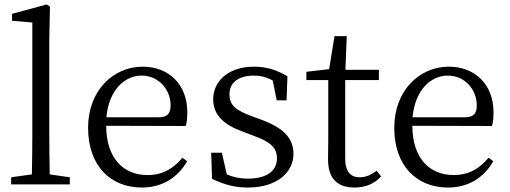

<svg xmlns="http://www.w3.org/2000/svg" viewBox="-20 -827 2286 861"><path d="M203 -45C202 -104 201 -169 201 -228V-644L204 -798L189 -807L34 -765V-734L125 -726V-228C125 -169 124 -104 123 -45L30 -32V0H293V-32Z M457 -301C469 -428 542 -488 615 -488C692 -488 745 -425 745 -355C745 -323 735 -301 691 -301ZM813 -262C818 -277 820 -298 820 -324C820 -449 736 -528 620 -528C488 -528 375 -421 375 -254C375 -83 476 14 616 14C709 14 778 -32 819 -104L798 -120C759 -73 712 -42 641 -42C535 -42 457 -115 456 -263Z M1111 -305C1037 -333 1009 -354 1009 -405C1009 -454 1046 -488 1119 -488C1148 -488 1176 -481 1203 -466L1221 -377H1265L1269 -485C1221 -513 1177 -528 1119 -528C1001 -528 936 -460 936 -382C936 -308 988 -266 1068 -237L1118 -218C1191 -191 1222 -166 1222 -117C1222 -63 1180 -26 1091 -26C1054 -26 1024 -33 997 -45L975 -142H927L931 -25C984 0 1031 14 1091 14C1227 14 1296 -58 1296 -137C1296 -204 1256 -252 1150 -291Z M1669 -61C1641 -41 1619 -32 1593 -32C1552 -32 1528 -57 1528 -116V-468H1679V-514H1529L1535 -665H1480L1456 -517L1354 -505V-468H1452V-199C1452 -160 1451 -137 1451 -112C1451 -27 1493 14 1569 14C1620 14 1661 -4 1689 -36Z M1830 -301C1842 -428 1915 -488 1988 -488C2065 -488 2118 -425 2118 -355C2118 -323 2108 -301 2064 -301ZM2186 -262C2191 -277 2193 -298 2193 -324C2193 -449 2109 -528 1993 -528C1861 -528 1748 -421 1748 -254C1748 -83 1849 14 1989 14C2082 14 2151 -32 2192 -104L2171 -120C2132 -73 2085 -42 2014 -42C1908 -42 1830 -115 1829 -263Z"/></svg>

Font: Source Han Serif AKR9
Style: Regular
Weight: 400
Designer: Ryoko NISHIZUKA 西塚涼子 (kana & ideographs); Frank Grießhammer (Latin, Greek & Cyrillic); Sandoll Communications 산돌커뮤니케이션, 
Foundry: Adobe Systems Incorporated
Version: Version 1.005;hotconv 1.0.107;makeotfexe 2.5.65593